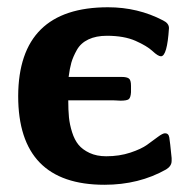

<svg xmlns="http://www.w3.org/2000/svg" viewBox="-20 -495 523 526"><path d="M29.8 -231.9Q30.8 -475.1 275.9 -475.1Q357.9 -475.1 426.8 -439Q442.9 -431.2 442.9 -418Q438 -340.8 420.9 -340.8Q413.1 -340.8 397.9 -355Q382.8 -369.1 351.3 -383.1Q319.8 -397 272.9 -397Q243.2 -397 222.2 -387Q201.2 -377 190.7 -358.4Q180.2 -339.8 175.5 -323.5Q170.9 -307.1 168 -284.2H314Q327.1 -284.2 333 -280Q338.9 -275.9 338.9 -259.8V-242.2Q337.9 -227.1 332.5 -223.1Q327.1 -219.2 310.1 -219.2Q307.1 -219.2 300 -219.7Q293 -220.2 289.1 -220.2H167Q167 -193.4 168.9 -173.6Q170.9 -153.8 177.5 -132.8Q184.1 -111.8 195.1 -98.4Q206.1 -85 225.6 -75.9Q245.1 -66.9 271 -66.9Q307.1 -66.9 337.2 -76.9Q367.2 -86.9 383.1 -98.4Q398.9 -109.9 412.4 -119.9Q425.8 -129.9 432.1 -129.9Q441.9 -129.9 443.8 -118.4Q445.8 -106.9 450.2 -62V-54.2Q450.2 -40 435.1 -30.8Q360.8 11.2 266.1 11.2Q29.8 11.2 29.8 -231.9Z"/></svg>

Font: CMU Sans Serif
Style: Bold
Weight: 700
Version: Version 0.7.0